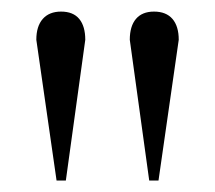

<svg xmlns="http://www.w3.org/2000/svg" viewBox="-20 -734 373 333"><path d="M94.2 -420.9H78.1L43 -665Q43 -688.5 54.2 -701.2Q65.4 -713.9 85.9 -713.9Q106.9 -713.9 117.4 -701.2Q127.9 -688.5 127.9 -665ZM254.9 -420.9H238.8L205.1 -665Q205.1 -688.5 215.8 -701.2Q226.6 -713.9 247.1 -713.9Q268.1 -713.9 279.1 -701.2Q290 -688.5 290 -665Z"/></svg>

Font: Charis SIL Afr
Style: Regular
Weight: 400
Foundry: SIL International
Version: Version 5.000